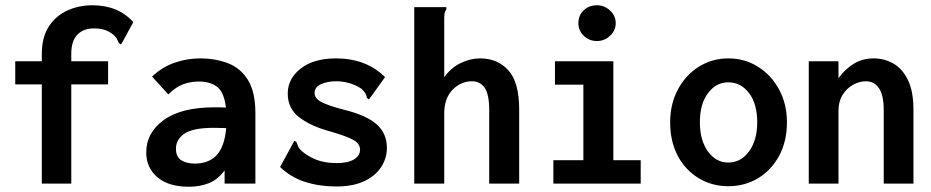

<svg xmlns="http://www.w3.org/2000/svg" viewBox="-20 -698 3540 730"><path d="M139 -377H38V-465H139V-493Q139 -556 165.5 -597Q192 -638 236 -658Q280 -678 331 -678Q429 -678 487 -614L445 -537L440 -529L432 -534Q429 -541 425.5 -548.5Q422 -556 410 -567Q393 -580 376 -585Q359 -590 337 -590Q297 -590 274 -566Q251 -542 251 -494V-465H391V-377H251V0H139Z M698 12Q621 12 578.5 -24Q536 -60 536 -119Q536 -193 602.5 -241.5Q669 -290 796 -290Q803 -290 814.5 -290Q826 -290 839 -289Q832 -347 806 -367.5Q780 -388 736 -388Q704 -388 676 -377.5Q648 -367 620 -339L558 -407Q598 -444 645 -460Q692 -476 741 -476Q799 -476 847 -457.5Q895 -439 923 -393.5Q951 -348 951 -268V0H834V-50Q808 -15 774 -1.5Q740 12 698 12ZM649 -133Q649 -101 669.5 -88.5Q690 -76 720 -76Q774 -76 804 -108.5Q834 -141 840 -211Q827 -211 815 -211.5Q803 -212 794 -212Q714 -212 681.5 -190Q649 -168 649 -133Z M1259 11Q1195 11 1141 -6Q1087 -23 1045 -63L1095 -155L1099 -163L1107 -158Q1110 -151 1113 -142.5Q1116 -134 1128 -123Q1153 -102 1184.5 -90Q1216 -78 1261 -78Q1303 -78 1326 -92Q1349 -106 1349 -129Q1349 -152 1323.5 -166Q1298 -180 1240 -197Q1164 -217 1119 -251Q1074 -285 1074 -342Q1074 -399 1123.5 -437.5Q1173 -476 1257 -476Q1372 -476 1444 -405L1389 -328L1382 -320L1375 -326Q1374 -334 1370.5 -341Q1367 -348 1355 -360Q1335 -374 1309.5 -381.5Q1284 -389 1259 -389Q1225 -389 1200.5 -378Q1176 -367 1176 -344Q1176 -324 1202 -310Q1228 -296 1291 -280Q1375 -259 1413 -224.5Q1451 -190 1451 -136Q1451 -96 1429 -62.5Q1407 -29 1364.5 -9Q1322 11 1259 11Z M1555 -671H1677V-662Q1672 -656 1670.5 -648.5Q1669 -641 1669 -625V-404Q1694 -440 1731 -458Q1768 -476 1805 -476Q1872 -476 1913 -430.5Q1954 -385 1954 -281V0H1840V-279Q1840 -340 1822.5 -364.5Q1805 -389 1775 -389Q1732 -389 1700.5 -356.5Q1669 -324 1669 -267V0H1555Z M2084 0V-89H2198V-376H2090V-465H2312V-89H2416V0ZM2250 -542Q2220 -542 2199.5 -562Q2179 -582 2179 -610Q2179 -639 2199 -658.5Q2219 -678 2250 -678Q2278 -678 2299.5 -658Q2321 -638 2321 -610Q2321 -582 2299.5 -562Q2278 -542 2250 -542Z M2749 10Q2687 10 2636.5 -20.5Q2586 -51 2557 -105.5Q2528 -160 2528 -233Q2528 -302 2557 -357Q2586 -412 2636.5 -444Q2687 -476 2749 -476Q2812 -476 2862.5 -444Q2913 -412 2942.5 -357Q2972 -302 2972 -233Q2972 -161 2942.5 -106Q2913 -51 2862.5 -20.5Q2812 10 2749 10ZM2749 -80Q2797 -80 2828 -122.5Q2859 -165 2859 -233Q2859 -303 2828 -344Q2797 -385 2749 -385Q2703 -385 2672 -344Q2641 -303 2641 -233Q2641 -165 2671.5 -122.5Q2702 -80 2749 -80Z M3055 0V-465H3168V-401Q3193 -435 3226 -455.5Q3259 -476 3302 -476Q3342 -476 3376.5 -456.5Q3411 -437 3432 -394Q3453 -351 3453 -281V0H3340V-279Q3340 -336 3322 -362.5Q3304 -389 3272 -389Q3247 -389 3223 -375.5Q3199 -362 3183.5 -337Q3168 -312 3168 -277V0Z"/></svg>

Font: Ligconsolata
Style: Bold
Weight: 700
Monospace: yes
Designer: Raph Levien, Cyreal, Brenton Simpson
Foundry: Raph Levien, Cyreal, Google
Version: Version 3.001; ttfautohint (v1.8.2.53-6de2)